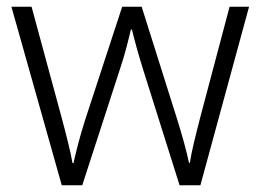

<svg xmlns="http://www.w3.org/2000/svg" viewBox="-20 -552 776 572"><path d="M406 -346 515 0H577L722 -532H664L577 -204C562 -145 550 -99 546 -67H543C536 -101 523 -148 508 -196L402 -532H344L234 -196C217 -143 206 -98 199 -66H196C190 -101 179 -144 163 -204L74 -532H14L164 0H225L337 -345C352 -389 362 -431 370 -464H373C381 -431 392 -391 406 -346Z"/></svg>

Font: Noto Sans Gurmukhi Light
Style: Regular
Weight: 300
Designer: Jelle Bosma - Monotype Design Team
Foundry: Monotype Imaging Inc.
Version: Version 2.004